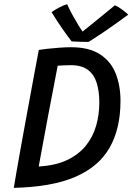

<svg xmlns="http://www.w3.org/2000/svg" viewBox="-20 -890 639 925"><path d="M46.5 15Q50.5 -10 58.5 -56.2Q66.5 -102.5 77 -161.2Q87.5 -220 99.2 -283.8Q111 -347.5 122.2 -409Q133.5 -470.5 143 -522Q152.5 -573.5 159 -607.5Q165.5 -641.5 167 -649.5Q182 -652 208.8 -655Q235.5 -658 266 -660.2Q296.5 -662.5 321.5 -662.5Q409.5 -662.5 462 -628.2Q514.5 -594 537.5 -535.5Q560.5 -477 560.5 -404Q560.5 -269.5 507.5 -177.5Q454.5 -85.5 341.2 -37.2Q228 11 46.5 15ZM166.5 -88Q248 -92.5 303.8 -119.2Q359.5 -146 393.8 -188.5Q428 -231 443.2 -284.5Q458.5 -338 458.5 -396Q458.5 -449 446.2 -489.5Q434 -530 404 -553Q374 -576 321 -576Q309 -576 289.8 -575.2Q270.5 -574.5 258 -573.5Q235 -455 211 -328.2Q187 -201.5 166.5 -88ZM533.5 -864.5Q551.5 -857 572.2 -841Q593 -825 598 -819.5Q530 -769.5 477.8 -734.2Q425.5 -699 406 -688Q388 -688 363.8 -688.8Q339.5 -689.5 325 -690.5Q301 -722 277.2 -756.2Q253.5 -790.5 228.5 -831.5Q241 -841 262.5 -852.5Q284 -864 303.5 -870Q314 -845.5 329 -818.2Q344 -791 357.5 -769Q371 -747 378 -738Q393 -750 420.2 -772Q447.5 -794 478 -819Q508.5 -844 533.5 -864.5Z"/></svg>

Font: Grandstander
Style: Italic
Weight: 400
Italic angle: -15°
Designer: Tyler Finck
Foundry: Etcetera Type Co
Version: Version 1.200; ttfautohint (v1.8.3)